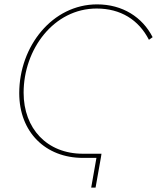

<svg xmlns="http://www.w3.org/2000/svg" viewBox="-20 -722 718 878"><path d="M359 0H421L397 136H417L442 -5L444 -19H359C195 -19 88 -134 88 -298C88 -497 226 -683 422 -683C531 -683 614 -632 661 -540L678 -552C631 -644 540 -702 424 -702C220 -702 68 -511 68 -296C68 -118 188 0 359 0Z"/></svg>

Font: Fixel Display 20240404 Thin
Style: Italic
Weight: 100
Italic angle: -10°
Designer: AlfaBravo + MacPaw
Foundry: Kyrylo Tkachov, Marchela Mozhyna, Serhii Makarenko, Maria Weinstein, Zakhar Kryvoshyya
Version: Version 1.211;Glyphs 3.2 (3225)